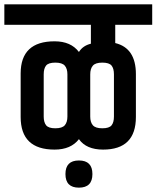

<svg xmlns="http://www.w3.org/2000/svg" viewBox="-54 -683 720 883"><path d="M371 117.5Q371 180 309 180Q247 180 247 117.5Q247 55 309 55Q371 55 371 117.5ZM361 -341V-147Q361 -121 373 -107Q385 -93 416.5 -93Q448 -93 459 -106.5Q470 -120 470 -147V-341Q470 -368 459 -381.5Q448 -395 416.5 -395Q385 -395 373 -381Q361 -367 361 -341ZM147 -341V-147Q147 -121 158 -107Q169 -93 200.5 -93Q232 -93 244 -107Q256 -121 256 -147V-341Q256 -367 244 -381Q232 -395 200.5 -395Q169 -395 158 -381.5Q147 -368 147 -341ZM571 -342V-145Q571 5 420 5Q343 5 309 -43Q272 5 197 5Q41 5 41 -145V-345Q41 -493 197 -493Q272 -493 309 -444Q327 -473 364 -482V-569H-34V-663H646V-569H476V-485Q571 -462 571 -342Z"/></svg>

Font: Khand SemiBold
Style: Regular
Weight: 600
Designer: Devanagari: Sanchit Sawaria, Jyotish Sonowal; Latin: Satya Rajpurohit
Foundry: Indian Type Foundry
Version: Version 1.101;PS 1.0;hotconv 1.0.78;makeotf.lib2.5.61930; tt